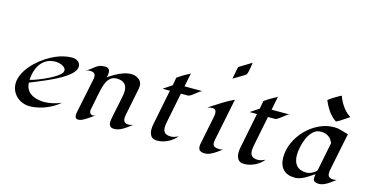

<svg xmlns="http://www.w3.org/2000/svg" viewBox="-89 -1337 3387 1772"><g transform="rotate(15 1604.0 -451.0)"><path d="M193.8 -200.7Q196.8 -149.9 223.1 -120.4Q249.5 -90.8 290.3 -77.9Q331.1 -64.9 375.5 -64.9Q416 -64.9 456.8 -74.5Q497.6 -84 535.2 -99.1Q499.5 -67.4 452.4 -43.2Q405.3 -19 354.2 -5.6Q303.2 7.8 255.4 7.8Q206.5 7.8 166.3 -14.4Q126 -36.6 101.8 -75.4Q77.6 -114.3 77.6 -164.1Q77.6 -181.2 81.1 -197.3Q90.8 -245.6 120.4 -291Q149.9 -336.4 191.4 -376Q232.9 -415.5 279.3 -445.8Q325.7 -476.1 368.7 -494.1Q405.3 -509.8 444.6 -518.8Q483.9 -527.8 523.9 -527.8Q553.2 -527.8 576.9 -511Q600.6 -494.1 600.6 -462.4Q600.6 -434.6 577.1 -407Q553.7 -379.4 515.1 -353.5Q476.6 -327.6 430.7 -304.4Q384.8 -281.2 338.9 -261.2Q293 -241.2 254.6 -225.8Q216.3 -210.4 193.8 -200.7ZM386.7 -451.7Q321.3 -451.7 279.3 -419.7Q237.3 -387.7 216.6 -336.4Q195.8 -285.2 193.8 -227.1Q210.4 -230.5 244.4 -242.4Q278.3 -254.4 319.1 -272.2Q359.9 -290 397 -310.8Q434.1 -331.5 458.3 -352.5Q482.4 -373.5 482.4 -392.1Q482.4 -412.1 465.3 -425.5Q448.2 -439 425.5 -445.3Q402.8 -451.7 386.7 -451.7Z M1224.6 -72.8Q1202.1 -55.7 1176 -36.9Q1149.9 -18.1 1121.6 -5.1Q1093.3 7.8 1063.5 7.8Q1013.2 7.8 1013.2 -43.5Q1013.2 -60.1 1016.4 -76.4Q1019.5 -92.8 1022.9 -108.9Q1032.7 -159.2 1043.5 -209.2Q1054.2 -259.3 1064 -309.6Q1065.9 -320.3 1067.1 -331.3Q1068.4 -342.3 1068.4 -353.5Q1068.4 -401.9 1042.2 -424.6Q1016.1 -447.3 969.2 -447.3Q936 -447.3 914.3 -431.2Q892.6 -415 878.9 -389.2Q865.2 -363.3 857.4 -334.5Q849.6 -305.7 844.2 -279.8L810.1 -107.9Q809.1 -103 809.1 -98.1Q809.1 -84 817.1 -72.8Q825.2 -61.5 840.3 -61.5Q847.2 -61.5 853.5 -63.2Q859.9 -64.9 866.2 -67.4Q848.1 -55.2 822.5 -36.6Q796.9 -18.1 770 -3.4Q743.2 11.2 721.2 11.2Q704.1 11.2 697 1.2Q689.9 -8.8 689.9 -24.4Q689.9 -32.2 691.2 -40Q692.4 -47.9 693.8 -55.2Q709.5 -137.2 727.5 -218.8Q745.6 -300.3 761.2 -382.3Q762.7 -388.7 763.4 -395Q764.2 -401.4 764.2 -407.7Q764.2 -432.6 750 -442.6Q735.8 -452.6 712.4 -452.6Q700.2 -452.6 688 -450.2Q675.8 -447.8 664.6 -443.8Q690.4 -453.1 708.3 -467Q726.1 -481 742.4 -494.4Q758.8 -507.8 780.3 -517.1Q801.8 -526.4 835 -526.4Q882.8 -526.4 882.8 -479.5Q882.8 -468.3 880.6 -456.8Q878.4 -445.3 875.5 -434.1Q904.3 -455.1 939.9 -475.3Q975.6 -495.6 1013.7 -508.8Q1051.8 -522 1088.4 -522Q1127.9 -522 1159.4 -499.5Q1190.9 -477.1 1190.9 -434.1Q1190.9 -423.8 1189 -413.1L1135.7 -147.5Q1134.3 -138.7 1133.1 -130.1Q1131.8 -121.6 1131.8 -112.8Q1131.8 -64.9 1181.6 -64.9Q1192.4 -64.9 1203.1 -67.1Q1213.9 -69.3 1224.6 -72.8Z M1762.2 -539.6Q1752.4 -538.1 1737.1 -526.9Q1721.7 -515.6 1703.9 -501.2Q1686 -486.8 1669.7 -476.3Q1653.3 -465.8 1642.6 -465.8H1575.7L1518.1 -178.2Q1515.6 -166 1513.9 -153.3Q1512.2 -140.6 1512.2 -128.4Q1512.2 -91.3 1531.5 -75.4Q1550.8 -59.6 1586.4 -59.6Q1605 -59.6 1622.8 -65.4Q1640.6 -71.3 1656.7 -79.1Q1625.5 -39.1 1575.7 -14.6Q1525.9 9.8 1474.6 9.8Q1432.6 9.8 1415.3 -15.1Q1397.9 -40 1397.9 -78.6Q1397.9 -91.8 1399.4 -105Q1400.9 -118.2 1403.8 -130.9L1470.7 -465.8H1400.4L1482.9 -521L1496.6 -597.2Q1517.6 -611.8 1538.8 -625.5Q1560.1 -639.2 1582.5 -650.9Q1591.3 -655.3 1600.3 -659.7Q1609.4 -664.1 1616.7 -670.9L1590.3 -539.6Z M2142.1 -913.1Q2139.6 -898.4 2136.5 -876.5Q2133.3 -854.5 2128.7 -832.5Q2124 -810.5 2117.2 -796.4Q2115.7 -793.5 2099.9 -783.2Q2084 -772.9 2062.7 -760.3Q2041.5 -747.6 2023.2 -737.1Q2004.9 -726.6 1999 -722.7L2022 -839.4ZM1986.3 -108.9Q1986.3 -80.1 2004.6 -71.5Q2022.9 -63 2047.9 -63Q2065.9 -63 2082.5 -65.9Q2060.5 -50.3 2035.9 -32.7Q2011.2 -15.1 1984.4 -2.7Q1957.5 9.8 1929.7 9.8Q1901.9 9.8 1885 -1Q1868.2 -11.7 1868.2 -42Q1868.2 -50.3 1869.1 -58.3Q1870.1 -66.4 1872.1 -74.7L1923.8 -330.6Q1925.8 -340.8 1927.5 -351.1Q1929.2 -361.3 1929.2 -371.6Q1929.2 -389.6 1921.1 -401.4Q1913.1 -413.1 1893.1 -413.1Q1880.9 -413.1 1868.9 -410.9Q1856.9 -408.7 1845.2 -406.2Q1900.9 -441.4 1956.5 -477.3Q2012.2 -513.2 2071.8 -541L1989.3 -133.3Q1986.3 -119.6 1986.3 -108.9Z M2594.2 -539.6Q2584.5 -538.1 2569.1 -526.9Q2553.7 -515.6 2535.9 -501.2Q2518.1 -486.8 2501.7 -476.3Q2485.4 -465.8 2474.6 -465.8H2407.7L2350.1 -178.2Q2347.7 -166 2345.9 -153.3Q2344.2 -140.6 2344.2 -128.4Q2344.2 -91.3 2363.5 -75.4Q2382.8 -59.6 2418.5 -59.6Q2437 -59.6 2454.8 -65.4Q2472.7 -71.3 2488.8 -79.1Q2457.5 -39.1 2407.7 -14.6Q2357.9 9.8 2306.6 9.8Q2264.6 9.8 2247.3 -15.1Q2230 -40 2230 -78.6Q2230 -91.8 2231.4 -105Q2232.9 -118.2 2235.8 -130.9L2302.7 -465.8H2232.4L2314.9 -521L2328.6 -597.2Q2349.6 -611.8 2370.8 -625.5Q2392.1 -639.2 2414.6 -650.9Q2423.3 -655.3 2432.4 -659.7Q2441.4 -664.1 2448.7 -670.9L2422.4 -539.6Z M3085 -112.3Q3085 -86.4 3098.6 -75.7Q3112.3 -64.9 3137.7 -64.9Q3154.3 -64.9 3169.9 -68.4Q3148.9 -52.2 3124.3 -34.2Q3099.6 -16.1 3073 -3.7Q3046.4 8.8 3018.1 8.8Q2994.6 8.8 2979.7 0.5Q2964.8 -7.8 2964.8 -34.2Q2964.8 -43.5 2966.1 -52.5Q2967.3 -61.5 2969.2 -70.3Q2942.9 -53.2 2914.1 -34.2Q2885.3 -15.1 2854.5 -2Q2823.7 11.2 2790.5 11.2Q2716.8 11.2 2678.5 -29.5Q2640.1 -70.3 2640.1 -143.1Q2640.1 -217.3 2671.9 -286.9Q2703.6 -356.4 2758.1 -412.1Q2812.5 -467.8 2881.6 -500.5Q2950.7 -533.2 3024.9 -533.2Q3060.5 -533.2 3094 -522.5Q3127.4 -511.7 3161.1 -502.4L3089.4 -148.9Q3087.4 -140.1 3086.2 -130.9Q3085 -121.6 3085 -112.3ZM3032.7 -383.3Q3001 -461.4 2917 -461.4Q2874 -461.4 2843.5 -433.3Q2813 -405.3 2793.7 -362.5Q2774.4 -319.8 2765.4 -274.7Q2756.3 -229.5 2756.3 -195.8Q2756.3 -130.4 2788.3 -95.9Q2820.3 -61.5 2886.7 -61.5Q2899.9 -61.5 2920.7 -69.6Q2941.4 -77.6 2959 -90.1Q2976.6 -102.5 2979.5 -116.7ZM3142.1 -662.1Q3129.9 -653.8 3106 -637.2Q3082 -620.6 3058.6 -606Q3035.2 -591.3 3022.9 -588.4Q2977.5 -618.7 2947 -663.8Q2916.5 -709 2896.5 -758.8Q2899.9 -763.2 2917 -774.7Q2934.1 -786.1 2955.3 -799.3Q2976.6 -812.5 2993.9 -822Q3011.2 -831.5 3015.1 -831.5Q3018.1 -831.5 3018.3 -828.6Q3018.6 -825.7 3018.1 -823.7Q3035.2 -776.9 3067.1 -732.4Q3099.1 -688 3142.1 -662.1Z"/></g></svg>

Font: Lugrasimo
Style: Regular
Weight: 400
Designer: The DocRepair Project, Astigmatic (AOETI)
Foundry: Google
Version: Version 1.001